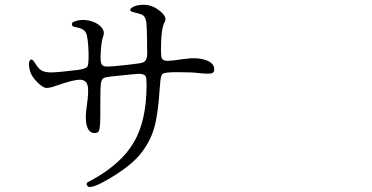

<svg xmlns="http://www.w3.org/2000/svg" viewBox="-20 -751 1540 795"><path d="M556.6 -107.4Q599.6 -159.2 617.2 -217.3Q634.8 -275.4 641.6 -388.7Q641.6 -391.6 642.6 -397.5Q644.5 -438.5 653.3 -445.3Q662.1 -452.1 710.9 -452.1Q717.8 -452.1 720.7 -452.1Q777.3 -452.1 804.7 -448.2Q844.7 -444.3 856 -447.3Q867.2 -450.2 867.2 -463.9Q867.2 -490.2 831.5 -502.4Q795.9 -514.6 742.7 -506.8Q689.5 -499 674.8 -499Q655.3 -499 650.4 -508.8Q646.5 -515.6 646.5 -543Q646.5 -635.7 662.1 -660.2Q673.8 -679.7 642.1 -705.6Q610.4 -731.4 574.2 -731.4Q539.1 -730.5 524.4 -717.8Q509.8 -705.1 537.1 -699.2Q564.5 -693.4 572.3 -687.5Q583 -679.7 585.9 -658.2Q587.9 -641.6 588.9 -587.9Q588.9 -580.1 588.9 -567.4Q590.8 -525.4 587.9 -513.7Q585 -497.1 571.3 -492.2Q560.5 -488.3 523.4 -484.4Q512.7 -483.4 506.8 -482.4Q438.5 -474.6 420.9 -475.6Q405.3 -475.6 399.9 -486.3Q394.5 -497.1 397.5 -540.5Q400.4 -584 407.2 -600.6Q416 -622.1 396.5 -641.6Q378.9 -659.2 347.7 -666Q313.5 -672.9 286.1 -661.1Q276.4 -657.2 277.8 -648.9Q279.3 -640.6 289.1 -639.6Q326.2 -633.8 335.4 -616.2Q344.7 -598.6 346.7 -533.2Q347.7 -484.4 341.8 -475.1Q335.9 -465.8 298.8 -460.9H296.9Q225.6 -452.1 199.2 -451.2Q168 -450.2 152.3 -459Q139.6 -465.8 125.5 -489.3Q111.3 -512.7 103.5 -500.5Q95.7 -488.3 104.5 -456.1Q110.4 -434.6 135.7 -409.2Q156.2 -389.6 168.9 -387.2Q181.6 -384.8 213.9 -396.5Q282.2 -419.9 307.6 -420.9Q336.9 -421.9 342.8 -396.5Q348.6 -374 338.9 -309.6Q331.1 -257.8 339.8 -229Q348.6 -200.2 371.1 -200.2Q383.8 -200.2 387.7 -206.1Q392.6 -212.9 394.5 -238.3Q395.5 -256.8 395.5 -318.4Q395.5 -325.2 395.5 -338.9Q395.5 -389.6 397.5 -403.3Q399.4 -421.9 409.2 -427.7Q416 -431.6 441.4 -434.6Q448.2 -435.5 452.1 -435.5Q459 -436.5 470.7 -437.5Q535.2 -444.3 552.7 -445.3Q577.1 -445.3 583 -435.5Q586.9 -428.7 586.9 -402.3Q586.9 -396.5 586.9 -393.6Q585.9 -251 534.7 -162.6Q483.4 -74.2 364.3 -7.8Q342.8 2.9 339.8 6.8Q336.9 10.7 341.8 18.6Q352.5 36.1 434.1 -12.2Q515.6 -60.5 556.6 -107.4Z"/></svg>

Font: Bpmf GenWan Min R
Style: R
Weight: 400
Foundry: But Ko
Version: Version 1.320